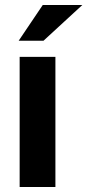

<svg xmlns="http://www.w3.org/2000/svg" viewBox="-20 -743 347 763"><path d="M200.2 -517.1V0H58.1V-517.1ZM54.2 -581.1 149.9 -723.1H307.1L152.8 -581.1Z"/></svg>

Font: XB Khoramshahr
Style: Bold
Weight: 700
Designer: Behnam
Foundry: Irmug
Version: Version 8.005 2009